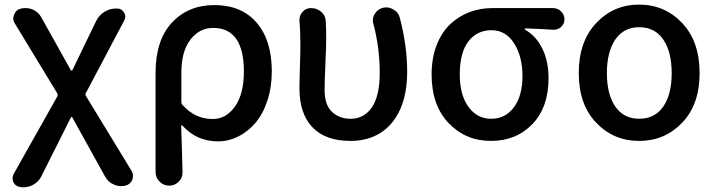

<svg xmlns="http://www.w3.org/2000/svg" viewBox="-20 -584 3030 813"><path d="M154.3 164.1Q142.6 186.5 119.1 199.2Q100.6 209 80.1 209Q75.2 209 70.3 209L67.4 208Q46.9 206.1 37.1 188.5Q33.2 179.7 33.2 170.9Q33.2 161.1 38.1 152.3L222.7 -175.8Q225.6 -181.6 222.7 -188.5L43 -484.4Q36.1 -495.1 36.1 -505.9Q36.1 -514.6 40 -522.5Q47.9 -543 69.3 -547.9H70.3Q79.1 -549.8 88.9 -549.8Q103.5 -549.8 118.2 -543.9Q141.6 -534.2 154.3 -511.7L280.3 -286.1Q281.2 -285.2 283.2 -285.2Q285.2 -285.2 286.1 -286.1L387.7 -496.1Q399.4 -519.5 421.9 -533.7Q444.3 -547.9 470.7 -547.9H475.6Q495.1 -547.9 504.9 -531.2Q510.7 -522.5 510.7 -513.7Q510.7 -504.9 505.9 -497.1L343.8 -190.4Q339.8 -183.6 343.8 -177.7L537.1 139.6Q543 150.4 543 161.1Q543 168.9 540 177.7Q531.2 197.3 510.7 202.1H509.8Q501 204.1 493.2 204.1Q476.6 204.1 461.9 197.3Q438.5 187.5 425.8 165L286.1 -86.9Q285.2 -88.9 283.2 -88.9Q281.2 -88.9 280.3 -86.9Z M696.3 202.1Q672.9 202.1 655.8 185.1Q638.7 168 638.7 144.5V-274.4Q638.7 -414.1 708 -488.3Q777.3 -562.5 887.7 -562.5Q1002.9 -562.5 1066.9 -487.8Q1130.9 -413.1 1130.9 -282.2Q1130.9 -213.9 1111.8 -156.7Q1092.8 -99.6 1060.5 -62.5Q1028.3 -25.4 987.8 -5.4Q947.3 14.6 903.3 14.6Q812.5 14.6 752 -52.7Q750 -53.7 748.5 -53.2Q747.1 -52.7 747.1 -50.8Q747.1 -32.2 750 37.1Q752.9 138.7 752.9 146.5Q752.9 168.9 737.3 184.6Q720.7 202.1 697.3 202.1ZM880.9 -80.1Q937.5 -80.1 975.1 -133.3Q1012.7 -186.5 1012.7 -280.3Q1012.7 -465.8 882.8 -465.8Q824.2 -465.8 786.1 -416Q748 -366.2 748 -277.3V-152.3Q748 -144.5 752.9 -139.6Q805.7 -80.1 880.9 -80.1Z M1463.9 12.7Q1358.4 12.7 1303.2 -44.9Q1248 -102.5 1248 -210Q1248 -240.2 1250 -301.8Q1252 -363.3 1252 -393.6Q1252 -453.1 1248 -494.1Q1248 -497.1 1248 -500Q1248 -518.6 1260.7 -533.2Q1274.4 -549.8 1296.9 -549.8Q1321.3 -549.8 1339.8 -534.2Q1358.4 -518.6 1359.4 -494.1Q1361.3 -466.8 1361.3 -418.9Q1361.3 -392.6 1357.9 -315.4Q1354.5 -238.3 1354.5 -202.1Q1354.5 -140.6 1385.3 -110.8Q1416 -81.1 1464.8 -81.1Q1521.5 -81.1 1554.7 -129.4Q1587.9 -177.7 1587.9 -275.4Q1587.9 -380.9 1561.5 -481.4Q1558.6 -489.3 1558.6 -497.1Q1558.6 -511.7 1566.4 -524.4Q1578.1 -544.9 1600.6 -550.8Q1608.4 -552.7 1615.2 -552.7Q1630.9 -552.7 1645.5 -543.9Q1667 -532.2 1672.9 -508.8Q1704.1 -390.6 1704.1 -279.3Q1704.1 -186.5 1674.3 -120.6Q1644.5 -54.7 1590.8 -21Q1537.1 12.7 1463.9 12.7Z M2058.6 12.7Q1952.1 12.7 1879.9 -62.5Q1807.6 -137.7 1807.6 -268.6Q1807.6 -338.9 1829.1 -393.6Q1850.6 -448.2 1886.7 -481.9Q1922.9 -515.6 1968.3 -532.7Q2013.7 -549.8 2064.5 -549.8H2321.3Q2341.8 -549.8 2356 -535.6Q2370.1 -521.5 2370.1 -502Q2370.1 -482.4 2355.5 -469.7Q2342.8 -458 2325.2 -458Q2324.2 -458 2322.3 -458Q2263.7 -461.9 2204.1 -463.9Q2202.1 -463.9 2202.1 -461.4Q2202.1 -459 2204.1 -458Q2251 -430.7 2276.9 -377.4Q2302.7 -324.2 2302.7 -252.9Q2302.7 -129.9 2234.4 -58.6Q2166 12.7 2058.6 12.7ZM2059.6 -81.1Q2120.1 -81.1 2156.2 -129.9Q2192.4 -178.7 2192.4 -262.7Q2192.4 -343.8 2157.2 -399.9Q2122.1 -456.1 2061 -456.1Q2000 -456.1 1963.4 -408.7Q1926.8 -361.3 1926.8 -268.6Q1926.8 -182.6 1963.4 -131.8Q2000 -81.1 2059.6 -81.1Z M2686.5 12.7Q2578.1 12.7 2504.4 -64.5Q2430.7 -141.6 2430.7 -274.4Q2430.7 -408.2 2504.4 -486.3Q2578.1 -564.5 2686.5 -564.5Q2794.9 -564.5 2868.7 -486.3Q2942.4 -408.2 2942.4 -274.4Q2942.4 -141.6 2868.7 -64.5Q2794.9 12.7 2686.5 12.7ZM2824.2 -274.4Q2824.2 -364.3 2788.6 -416.5Q2752.9 -468.8 2687 -468.8Q2621.1 -468.8 2585.4 -416.5Q2549.8 -364.3 2549.8 -274.4Q2549.8 -184.6 2585.4 -132.8Q2621.1 -81.1 2687 -81.1Q2752.9 -81.1 2788.6 -132.8Q2824.2 -184.6 2824.2 -274.4Z"/></svg>

Font: Gen Jyuu Gothic Medium
Style: Regular
Weight: 500
Designer: [Source Han Sans]
Ryoko NISHIZUKA  (kana & ideographs); Paul D. Hunt (Latin, Greek & Cyrillic); Wenlong ZHANG  (bopomofo
Version: Version 1.002.20150607